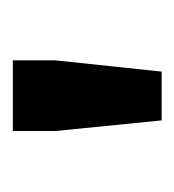

<svg xmlns="http://www.w3.org/2000/svg" viewBox="-6 -834 278 307"><g transform="rotate(-90 133.5 -681.0)"><path d="M77 -800H190V-732L172 -562H94L77 -732Z"/></g></svg>

Font: Kreadon Light
Style: Bold
Weight: 600
Designer: Reiya WATANABE
Foundry: StudioGnu
Version: Version 1.003; ttfautohint (v1.8.4.7-5d5b);gftools[0.9.32]